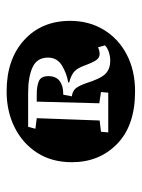

<svg xmlns="http://www.w3.org/2000/svg" viewBox="56 -866 428 580"><g transform="rotate(-90 270.0 -576.0)"><path d="M284 -382Q181 -382 125.5 -436Q70 -490 70 -573Q70 -633 98 -677Q126 -721 174.5 -745.5Q223 -770 284 -770Q381 -770 439 -717Q497 -664 497 -578Q497 -521 470 -476.5Q443 -432 395 -407Q347 -382 284 -382ZM377 -457Q389 -457 402 -461Q415 -465 423 -473L417 -494Q407 -489 397 -489Q386 -489 379 -498.5Q372 -508 363 -532Q355 -555 344.5 -565Q334 -575 311 -581V-584Q337 -588 361.5 -602.5Q386 -617 386 -645Q386 -678 357 -691.5Q328 -705 280 -705H177L171 -683L203 -679L196 -489L162 -485L160 -463H280L282 -485L248 -490L253 -679H275Q300 -679 315 -672.5Q330 -666 330 -644Q330 -621 315.5 -610Q301 -599 277 -599H274L269 -573Q284 -571 292 -562.5Q300 -554 309 -529Q322 -487 336.5 -472Q351 -457 377 -457Z"/></g></svg>

Font: Literata 7pt SemiBold
Style: Italic
Weight: 600
Italic angle: -2°
Designer: Latin by Veronika Burian and Jose Scaglione. Greek by Irene Vlachou. Cyrillic by Vera Evstafieva
Foundry: TypeTogether
Version: Version 3.002